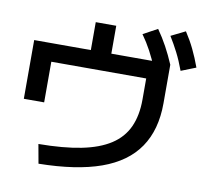

<svg xmlns="http://www.w3.org/2000/svg" viewBox="-93 -944 1186 1098"><g transform="rotate(10 500.0 -395.0)"><path d="M180 -60Q325 -61 427.5 -81.5Q530 -102 595.5 -144.5Q661 -187 691.5 -254Q722 -321 722 -413V-536H171V-300H53V-641H382V-803H501V-641H842L844 -637V-413Q844 -259 774 -156.5Q704 -54 561.5 -3Q419 48 200 51ZM757 -597Q733 -654 710 -697Q687 -740 657 -782L740 -827Q771 -783 796 -737Q821 -691 844 -637ZM908 -613Q887 -670 864.5 -714Q842 -758 816 -800L899 -841Q929 -795 951.5 -748.5Q974 -702 994 -647Z"/></g></svg>

Font: M PLUS 2 SemiBold
Style: Regular
Weight: 600
Designer: Coji Morishita
Foundry: UNDERFOREST DESIGN
Version: Version 1.001